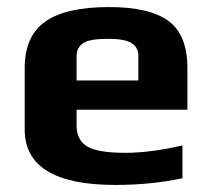

<svg xmlns="http://www.w3.org/2000/svg" viewBox="-20 -514 599 544"><path d="M50 -147V-321Q50 -412 108.5 -453Q167 -494 289 -494Q404 -494 457.5 -454.5Q511 -415 511 -321V-203H197V-159Q197 -117 227 -99Q257 -81 335 -81Q407 -81 497 -102V-9Q408 10 307 10Q50 10 50 -147ZM372 -286V-356Q372 -380 352.5 -392Q333 -404 287 -404Q234 -404 216 -392Q197 -379 197 -356V-286Z"/></svg>

Font: Play
Style: Bold
Weight: 700
Designer: Jonas Hecksher (Cyrillic expansion: Cyreal)
Foundry: Jonas Hecksher, Playtype, e-types AS
Version: Version 2.101; ttfautohint (v1.5.65-e2d9)